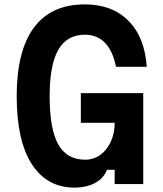

<svg xmlns="http://www.w3.org/2000/svg" viewBox="-20 -838 740 874"><path d="M319 16Q194 16 125 -90.5Q56 -197 56 -400Q56 -607 134.5 -712.5Q213 -818 366 -818Q491 -818 565 -743Q639 -668 648 -534H508Q494 -605 458.5 -642.5Q423 -680 366 -680Q285 -680 245.5 -611.5Q206 -543 206 -400Q206 -251 245 -181Q284 -111 368 -111Q406 -111 436.5 -133Q467 -155 484.5 -193.5Q502 -232 502 -279H348V-414H632V0H502V-65H467Q452 -26 412.5 -5Q373 16 319 16Z"/></svg>

Font: Martian Mono SemiBold
Style: Regular
Weight: 600
Monospace: yes
Designer: Roman Shamin
Foundry: Evil Martians
Version: Version 1.000; ttfautohint (v1.8.4.7-5d5b)